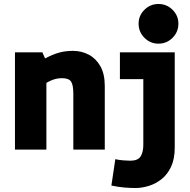

<svg xmlns="http://www.w3.org/2000/svg" viewBox="-20 -762 966 978"><path d="M56.2 0V-495.6H195.8L209.5 -464.4Q250 -485.4 281.5 -494.1Q313 -502.9 352.1 -502.9Q394.5 -502.9 431.4 -483.9Q468.3 -464.8 491 -425.3Q513.7 -385.7 513.7 -323.7V0H353.5V-284.7Q353.5 -329.6 341.8 -346.7Q330.1 -363.8 295.4 -363.8Q264.6 -363.8 236.3 -350.3Q208 -336.9 190.9 -321.3L216.3 -422.4V0ZM669.4 195.8Q645 195.8 612.8 193.1Q580.6 190.4 547.4 183.1L567.4 48.8Q585.9 53.2 608.9 54.9Q631.8 56.6 643.1 56.6Q682.6 56.6 696.3 34.7Q710 12.7 710 -23.9V-358.9H590.8V-495.6H870.1V-10.7Q870.1 47.9 851.3 87.6Q832.5 127.4 802.2 151.1Q772 174.8 736.8 185.3Q701.7 195.8 669.4 195.8ZM787.1 -539.6Q745.6 -539.6 715.8 -569.3Q686 -599.1 686 -641.6Q686 -682.6 715.8 -712.2Q745.6 -741.7 787.1 -741.7Q829.1 -741.7 858.9 -712.2Q888.7 -682.6 888.7 -641.6Q888.7 -599.1 858.9 -569.3Q829.1 -539.6 787.1 -539.6Z"/></svg>

Font: Anaheim ExtraBold
Style: Regular
Weight: 800
Version: Version 2.001